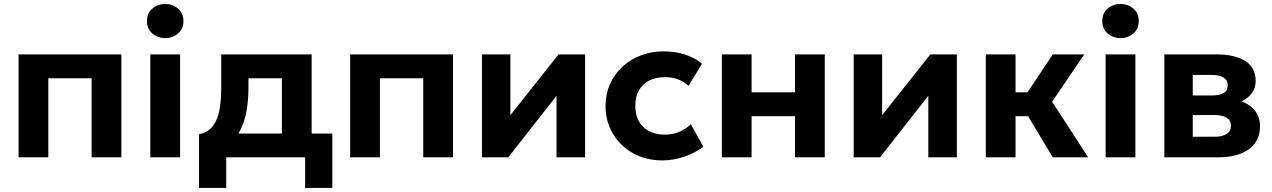

<svg xmlns="http://www.w3.org/2000/svg" viewBox="-20 -772 6243 942"><path d="M71 0V-505H575.5V0H429.5V-388H217V0Z M717.5 0V-505H863.5V0ZM790.5 -585Q754 -585 727.5 -607.8Q701 -630.5 701 -668.5Q701 -707 727.5 -729.8Q754 -752.5 790.5 -752.5Q827 -752.5 853.5 -729.8Q880 -707 880 -668.5Q880 -630.5 853.5 -607.8Q827 -585 790.5 -585Z M1363 0V-388H1199V-342.5Q1199 -281.5 1189.5 -227Q1180 -172.5 1156.5 -128.8Q1133 -85 1091.8 -54.8Q1050.5 -24.5 986.5 -12L956.5 -113Q1002 -123 1025.5 -155Q1049 -187 1057.2 -235.2Q1065.5 -283.5 1065.5 -342.5V-505H1509V0ZM956.5 150V-113L1036.5 -106.5L1059.5 -117H1610.5V150H1477V0H1090V150Z M1698 0V-505H2202.5V0H2056.5V-388H1844V0Z M2344.5 0V-505H2484V-207L2720.5 -505H2850.5V0H2710.5V-302L2473.5 0Z M3229.5 15Q3149.5 15 3086.5 -20Q3023.5 -55 2987.2 -115.5Q2951 -176 2951 -252.5Q2951 -310 2972.5 -358.8Q2994 -407.5 3032.8 -443.8Q3071.5 -480 3123.5 -500Q3175.5 -520 3236 -520Q3291.5 -520 3338.8 -505Q3386 -490 3424.5 -460L3358.5 -351Q3334.5 -372.5 3305.2 -383Q3276 -393.5 3243.5 -393.5Q3198 -393.5 3165.2 -377Q3132.5 -360.5 3114.8 -329Q3097 -297.5 3097 -253Q3097 -186.5 3136.2 -149Q3175.5 -111.5 3243.5 -111.5Q3280 -111.5 3312.2 -125Q3344.5 -138.5 3369.5 -162.5L3431 -52Q3389.5 -21 3336.5 -3Q3283.5 15 3229.5 15Z M3521.5 0V-505H3667.5V-319H3880.5V-505H4026.5V0H3880.5V-202H3667.5V0Z M4168.5 0V-505H4308V-207L4544.5 -505H4674.5V0H4534.5V-302L4297.5 0Z M5145.5 0 4985.5 -265.5 5145 -505H5299.5L5142 -273L5319 0ZM4816.5 0V-505H4962.5V-319H5115.5V-202H4962.5V0Z M5404.5 0V-505H5550.5V0ZM5477.5 -585Q5441 -585 5414.5 -607.8Q5388 -630.5 5388 -668.5Q5388 -707 5414.5 -729.8Q5441 -752.5 5477.5 -752.5Q5514 -752.5 5540.5 -729.8Q5567 -707 5567 -668.5Q5567 -630.5 5540.5 -607.8Q5514 -585 5477.5 -585Z M5692.5 0V-505H5949.5Q6038.5 -505 6089.5 -472.8Q6140.5 -440.5 6140.5 -375Q6140.5 -341 6123.2 -316.8Q6106 -292.5 6076.8 -277.5Q6047.5 -262.5 6010.5 -256.5L6008.5 -289Q6080 -281.5 6121 -245.8Q6162 -210 6162 -153Q6162 -105.5 6138 -71.2Q6114 -37 6068 -18.5Q6022 0 5956.5 0ZM5832 -101H5937.5Q5977 -101 5998.2 -114.8Q6019.5 -128.5 6019.5 -155Q6019.5 -180.5 5998.8 -194Q5978 -207.5 5937.5 -207.5H5817.5V-303.5H5925Q5962.5 -303.5 5983 -315.2Q6003.5 -327 6003.5 -353Q6003.5 -379 5982.8 -391.8Q5962 -404.5 5925 -404.5H5832Z"/></svg>

Font: Geologica Cursive SemiBold
Style: Regular
Weight: 600
Designer: Sindre Bremnes, Frode Helland
Foundry: Monokrom Skriftforlag AS
Version: Version 1.010;gftools[0.9.28]